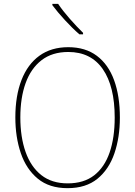

<svg xmlns="http://www.w3.org/2000/svg" viewBox="-20 -971 705 1001"><path d="M605 -358Q605 -255 576.5 -171.5Q548 -88 488 -39Q428 10 332 10Q237 10 177 -39.5Q117 -89 88.5 -172.5Q60 -256 60 -359Q60 -471 92 -553.5Q124 -636 185.5 -680.5Q247 -725 336 -725Q425 -725 485 -680Q545 -635 575 -552.5Q605 -470 605 -358ZM86 -359Q86 -256 113.5 -178.5Q141 -101 195.5 -58Q250 -15 333 -15Q417 -15 471 -57Q525 -99 551.5 -176Q578 -253 578 -358Q578 -521 516 -610.5Q454 -700 336 -700Q252 -700 196.5 -657Q141 -614 113.5 -537.5Q86 -461 86 -359ZM283 -951Q307 -915 344 -873Q381 -831 413 -800V-792H394Q358 -823 318.5 -866Q279 -909 253 -944V-951Z"/></svg>

Font: Noto Sans Lao UI SemCond Thin
Style: Regular
Weight: 100
Width: 4
Designer: Monotype Design Team
Foundry: Monotype Imaging Inc.
Version: Version 2.000; ttfautohint (v1.8.4.7-5d5b)